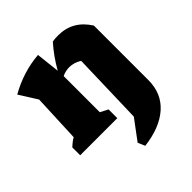

<svg xmlns="http://www.w3.org/2000/svg" viewBox="-192 -635 962 962"><g transform="rotate(-45 289.0 -154.0)"><path d="M23 0V-56Q32 -64 41.5 -72Q51 -80 64 -87L75 -343L15 -438Q117 -496 229 -505L243 -379Q262 -413 283.5 -443Q305 -473 329 -500Q340 -502 350.5 -502.5Q361 -503 370 -503Q473 -503 531 -411V-25Q531 69 467 126Q403 183 287 197L271 159L350 53L361 -331Q330 -351 296 -351Q270 -351 245 -339V-83L286 -62V0Z"/></g></svg>

Font: Piazzolla ExtraBold
Style: Regular
Weight: 800
Designer: Juan Pablo del Peral
Foundry: Huerta Tipografica
Version: Version 1.330